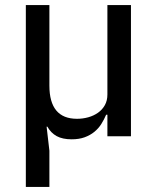

<svg xmlns="http://www.w3.org/2000/svg" viewBox="-20 -538 619 758"><path d="M82 200V-518H175V-200Q175 -69 284 -69Q307 -69 328.5 -75Q350 -81 367 -93Q384 -105 394 -123Q404 -141 404 -165V-518H497V0H404V-85H399Q391 -66 380 -48.5Q369 -31 352.5 -17.5Q336 -4 314 4Q292 12 263 12Q227 12 204 -0.5Q181 -13 167 -38H164L175 57V200Z"/></svg>

Font: IBM Plex Sans Thai Looped Text
Style: Regular
Weight: 450
Designer: Mike Abbink, Paul van der Laan, Pieter van Rosmalen, Ben Mitchell, Mark Frömberg
Foundry: Bold Monday
Version: Version 1.1